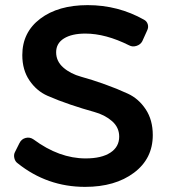

<svg xmlns="http://www.w3.org/2000/svg" viewBox="-20 -725 662 749"><path d="M322 -705Q441 -705 542 -648Q553 -642 556.5 -630Q560 -618 554 -606L535 -564Q528 -551 512.5 -546Q497 -541 484 -548Q392 -594 313 -594Q260 -594 229.5 -575Q199 -556 199 -521Q199 -486 227 -461.5Q255 -437 297 -425.5Q339 -414 388 -396.5Q437 -379 479 -359.5Q521 -340 548.5 -298.5Q576 -257 576 -198Q576 -106 502.5 -51Q429 4 312 4Q164 4 49 -88Q39 -95 36 -108Q33 -121 38 -131L56 -167Q64 -183 80.5 -187Q97 -191 111 -181Q211 -107 314 -107Q376 -107 410.5 -129.5Q445 -152 445 -192Q445 -228 417 -252.5Q389 -277 347 -288.5Q305 -300 256 -316.5Q207 -333 165 -351.5Q123 -370 95 -411Q67 -452 67 -510Q67 -599 137 -652Q207 -705 322 -705Z"/></svg>

Font: Trueno
Style: Round
Weight: 400
Designer: Julieta Ulanovsky, Jasper
Foundry: Julieta Ulanovsky, Cannot Into Space Fonts
Version: Version 3.001